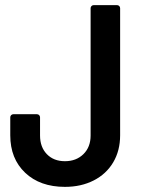

<svg xmlns="http://www.w3.org/2000/svg" viewBox="-20 -720 552 748"><path d="M20 -193V-263Q20 -268 23.5 -271.5Q27 -275 32 -275H124Q129 -275 132.5 -271.5Q136 -268 136 -263V-192Q136 -147 162.5 -119.5Q189 -92 233 -92Q277 -92 305 -119.5Q333 -147 333 -192V-688Q333 -693 336.5 -696.5Q340 -700 345 -700H436Q441 -700 444.5 -696.5Q448 -693 448 -688V-193Q448 -133 421 -87.5Q394 -42 345 -17Q296 8 233 8Q136 8 78 -47Q20 -102 20 -193Z"/></svg>

Font: Barlow Semi Condensed SemiBold
Style: Regular
Weight: 600
Width: 4
Designer: Jeremy Tribby
Foundry: Tribby Type
Version: Version 1.408